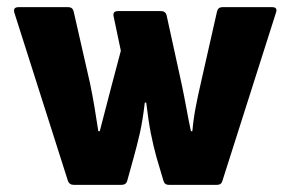

<svg xmlns="http://www.w3.org/2000/svg" viewBox="-20 -517 813 537"><path d="M186 0Q174 0 170 -11L20 -482Q16 -497 32 -497H171Q183 -497 186 -485L232 -283Q239 -249 244.5 -216Q250 -183 255 -150H259Q267 -182 275.5 -213.5Q284 -245 292 -277L318 -375L298 -470Q294 -486 310 -486H430Q443 -486 446 -474L488 -282Q495 -249 501 -216Q507 -183 514 -150H518Q521 -184 527.5 -218Q534 -252 542 -286L587 -485Q590 -497 602 -497H741Q757 -497 752 -482L602 -11Q599 0 587 0H452Q440 0 437 -12L418 -76Q409 -108 402 -143.5Q395 -179 389 -230H385Q379 -179 371 -144Q363 -109 354 -77L336 -12Q333 0 320 0Z"/></svg>

Font: Sofia Sans Black
Style: Regular
Weight: 900
Designer: Botio Nikoltchev, Ani Petrova
Foundry: lettersoup
Version: Version 4.100; ttfautohint (v1.8.3)